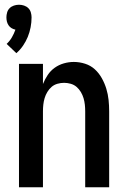

<svg xmlns="http://www.w3.org/2000/svg" viewBox="-20 -789 540 809"><path d="M60 0V-520H161V-435Q169 -455 181 -473Q193 -491 210.5 -503.5Q228 -516 249 -522Q270 -528 291 -528Q315 -528 338.5 -520.5Q362 -513 379.5 -497Q397 -481 409 -459.5Q421 -438 428 -415Q435 -392 437.5 -368Q440 -344 440 -320V0H339V-320Q339 -334 337.5 -348Q336 -362 332 -375.5Q328 -389 320.5 -401.5Q313 -414 302.5 -423Q292 -432 278 -436Q264 -440 250 -440Q236 -440 222 -436Q208 -432 197.5 -423Q187 -414 179.5 -401.5Q172 -389 168 -375.5Q164 -362 162.5 -348Q161 -334 161 -320V0ZM49 -565 8 -604Q21 -616 30 -631.5Q39 -647 45 -664Q36 -666 28.5 -670.5Q21 -675 16 -682.5Q11 -690 9 -698.5Q7 -707 7 -716Q7 -726 10 -736.5Q13 -747 20.5 -754.5Q28 -762 38.5 -765.5Q49 -769 60 -769Q71 -769 81.5 -765.5Q92 -762 99.5 -754.5Q107 -747 110 -736.5Q113 -726 113 -716Q113 -695 109 -674Q105 -653 97 -633.5Q89 -614 77 -596.5Q65 -579 49 -565Z"/></svg>

Font: Iosevka Custom Semibold
Style: Regular
Weight: 600
Designer: Belleve Invis
Foundry: Belleve Invis
Version: Version 27.0.2; ttfautohint (v1.8.4)